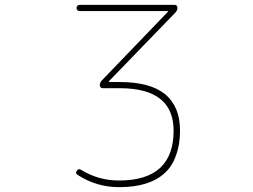

<svg xmlns="http://www.w3.org/2000/svg" viewBox="-20 -565 1040 790"><path d="M469.7 205.1Q377 205.1 298.8 154.3Q293 150.4 293 145.5Q293 141.6 295.9 137.7Q302.7 127 313.5 133.8Q384.8 177.7 469.7 177.7Q694.3 177.7 694.3 -27.3Q694.3 -202.1 472.7 -202.1H402.3Q397.5 -202.1 394 -205.6Q390.6 -209 390.6 -213.9Q390.6 -225.6 399.4 -234.4L670.9 -516.6Q671.9 -517.6 671.4 -518.6Q670.9 -519.5 668.9 -519.5H306.6Q301.8 -519.5 298.3 -523.4Q294.9 -527.3 294.9 -532.2Q294.9 -537.1 298.3 -541Q301.8 -544.9 306.6 -544.9H699.2Q704.1 -544.9 707 -541.5Q710 -538.1 710 -533.2Q710 -522.5 702.1 -513.7L428.7 -231.4Q427.7 -230.5 428.2 -229Q428.7 -227.5 429.7 -227.5H472.7Q596.7 -227.5 659.2 -177.7Q689.5 -152.3 705.1 -115.2Q720.7 -78.1 720.7 -27.3Q720.7 31.2 704.1 74.2Q689.5 118.2 658.2 146.5Q595.7 205.1 469.7 205.1Z"/></svg>

Font: Rounded Mgen+ 1m thin
Style: Regular
Weight: 100
Designer: [Source Han Sans]
Ryoko NISHIZUKA  (kana & ideographs); Paul D. Hunt (Latin, Greek & Cyrillic); Wenlong ZHANG  (bopomofo
Version: Version 1.059.20150602